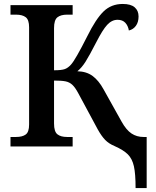

<svg xmlns="http://www.w3.org/2000/svg" viewBox="-20 -740 789 970"><path d="M559 -2Q530 -14 511.5 -33Q493 -52 474 -86L376 -268Q360 -298 345.5 -311.5Q331 -325 311 -329Q291 -333 253 -333V-116Q253 -75 270 -61.5Q287 -48 319 -48H347V0H33V-48H61Q93 -48 110 -60.5Q127 -73 127 -111V-602Q127 -640 110 -653Q93 -666 61 -666H33V-714H347V-666H319Q287 -666 270 -652.5Q253 -639 253 -598V-385Q291 -385 307.5 -391Q324 -397 339 -414Q361 -438 421 -557Q464 -644 503 -682Q542 -720 600 -720Q641 -720 660.5 -703Q680 -686 680 -657Q680 -628 666.5 -609.5Q653 -591 631 -586Q627 -610 613 -625Q599 -640 574 -640Q545 -640 521.5 -614.5Q498 -589 466 -526Q431 -458 412 -428Q393 -398 371 -380Q417 -379 448 -356Q479 -333 503 -289L594 -126Q618 -83 644.5 -65.5Q671 -48 705 -48H721V210H665Q665 138 656.5 100Q648 62 626 40Q604 18 559 -2Z"/></svg>

Font: Noto Serif SemiBold
Style: Regular
Weight: 600
Designer: Monotype Design Team
Foundry: Monotype Imaging Inc.
Version: Version 1.001